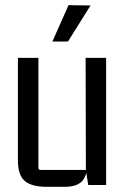

<svg xmlns="http://www.w3.org/2000/svg" viewBox="-20 -713 486 740"><path d="M229 7H160Q102 7 75.5 -15.5Q49 -38 49 -95V-490H128V-67Q128 -58 137 -58H311L310 -490H389V0H320L311 -58L317 -85Q317 -38 297 -15.5Q277 7 229 7ZM182 -553H242L329 -692L244 -693Z"/></svg>

Font: Gemunu Libre ExtraLight
Style: Regular
Weight: 400
Version: Version 1.100